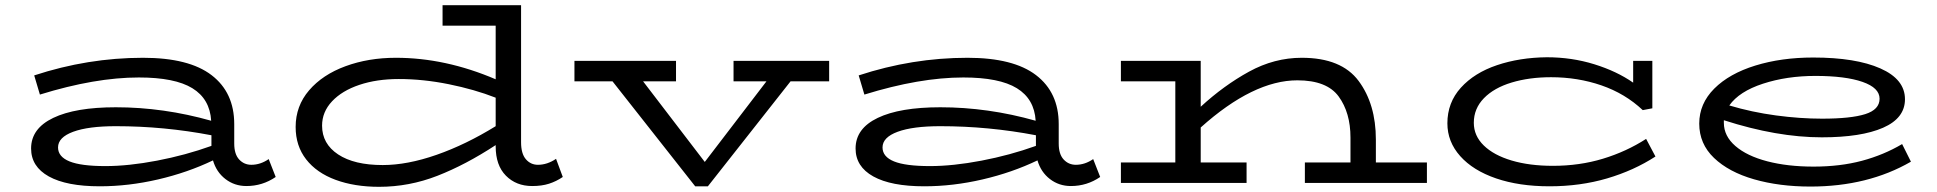

<svg xmlns="http://www.w3.org/2000/svg" viewBox="-20 -706 7476 741"><path d="M1044 -23Q993 12 931 12Q885 12 850 -15Q815 -42 802 -87Q704 -40 590 -13.5Q476 13 365 13Q237 13 168.5 -25Q100 -63 100 -133Q100 -210 185.5 -251Q271 -292 427 -292Q611 -292 795 -240Q790 -324 722.5 -365.5Q655 -407 516 -407Q347 -407 134 -341L112 -415Q319 -483 532 -483Q709 -483 796.5 -416Q884 -349 884 -227V-152Q884 -111 903 -90.5Q922 -70 950 -70Q985 -70 1017 -92ZM387 -65Q476 -65 586 -86Q696 -107 796 -143V-184Q613 -219 427 -219Q321 -219 262.5 -197.5Q204 -176 204 -137Q204 -101 248.5 -83Q293 -65 387 -65Z M2152 -23Q2127 -6 2099 3Q2071 12 2034 12Q1972 12 1932.5 -28Q1893 -68 1893 -141V-146Q1777 -70 1668 -27.5Q1559 15 1443 15Q1348 15 1275 -12Q1202 -39 1161.5 -91Q1121 -143 1121 -216Q1121 -297 1173 -357.5Q1225 -418 1313.5 -450.5Q1402 -483 1508 -483Q1699 -483 1893 -400V-607H1688V-686H1991V-157Q1991 -113 2009.5 -91.5Q2028 -70 2056 -70Q2092 -70 2126 -93ZM1893 -219V-329Q1811 -361 1712 -381Q1613 -401 1519 -401Q1434 -401 1367 -378.5Q1300 -356 1261.5 -315Q1223 -274 1223 -221Q1223 -151 1285 -110Q1347 -69 1457 -69Q1552 -69 1665 -108.5Q1778 -148 1893 -219Z M3180 -392H3031L2712 13H2663L2344 -392H2197V-471H2589V-392H2462L2700 -81L2938 -392H2811V-471H3180Z M4226 -23Q4175 12 4113 12Q4067 12 4032 -15Q3997 -42 3984 -87Q3886 -40 3772 -13.5Q3658 13 3547 13Q3419 13 3350.5 -25Q3282 -63 3282 -133Q3282 -210 3367.5 -251Q3453 -292 3609 -292Q3793 -292 3977 -240Q3972 -324 3904.5 -365.5Q3837 -407 3698 -407Q3529 -407 3316 -341L3294 -415Q3501 -483 3714 -483Q3891 -483 3978.5 -416Q4066 -349 4066 -227V-152Q4066 -111 4085 -90.5Q4104 -70 4132 -70Q4167 -70 4199 -92ZM3569 -65Q3658 -65 3768 -86Q3878 -107 3978 -143V-184Q3795 -219 3609 -219Q3503 -219 3444.5 -197.5Q3386 -176 3386 -137Q3386 -101 3430.5 -83Q3475 -65 3569 -65Z M5487 -79V0H5016V-79H5192V-175Q5192 -271 5146.5 -333.5Q5101 -396 4987 -396Q4817 -396 4614 -214V-79H4791V0H4306V-79H4516V-392H4306V-471H4614V-294Q4703 -376 4800.5 -429.5Q4898 -483 5004 -483Q5157 -483 5223.5 -393.5Q5290 -304 5290 -167V-79Z M6369 -102Q6286 -48 6182.5 -17.5Q6079 13 5960 13Q5843 13 5754 -17.5Q5665 -48 5615.5 -103.5Q5566 -159 5566 -230Q5566 -310 5618 -367.5Q5670 -425 5757.5 -454.5Q5845 -484 5950 -485Q6046 -485 6133 -458Q6220 -431 6283 -387V-471H6357V-288L6320 -281Q6252 -345 6160.5 -376.5Q6069 -408 5966 -408Q5882 -408 5814 -387.5Q5746 -367 5707 -327Q5668 -287 5668 -232Q5668 -182 5706.5 -144.5Q5745 -107 5814 -86.5Q5883 -66 5973 -66Q6076 -66 6166.5 -93.5Q6257 -121 6333 -170Z M7355 -82Q7189 14 6967 14Q6847 14 6749.5 -14Q6652 -42 6595 -96.5Q6538 -151 6538 -229Q6538 -306 6596 -364Q6654 -422 6754.5 -453Q6855 -484 6978 -484Q7142 -484 7237 -442Q7332 -400 7332 -323Q7332 -250 7247.5 -213Q7163 -176 7011 -176Q6838 -176 6633 -242V-232Q6633 -181 6677.5 -142.5Q6722 -104 6800.5 -83.5Q6879 -63 6979 -63Q7082 -63 7166 -85.5Q7250 -108 7321 -150ZM6654 -299Q6741 -273 6834 -260.5Q6927 -248 7012 -248Q7123 -248 7178.5 -265.5Q7234 -283 7234 -325Q7234 -367 7168 -390Q7102 -413 6986 -413Q6876 -413 6784 -383Q6692 -353 6654 -299Z"/></svg>

Font: BioRhyme Expanded
Style: Regular
Weight: 400
Width: 7
Designer: Aoife Mooney
Foundry: Aoife Mooney Type
Version: Version 1.000